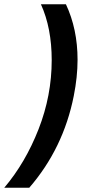

<svg xmlns="http://www.w3.org/2000/svg" viewBox="-87 -762 427 906"><path d="M51 124H-67Q33 6 95 -152.5Q157 -311 157 -478Q157 -630 106 -742H224Q279 -625 279 -480Q279 -399 261 -309Q212 -62 51 124Z"/></svg>

Font: Argentum Sans Medium
Style: Italic
Weight: 500
Italic angle: -11°
Designer: Julieta Ulanovsky (font), Cristiano Sobral (main changes and remaster)
Foundry: Julieta Ulanovsky (font), Cristiano Sobral (main changes and remaster)
Version: Version 2.007;June 15, 2022;FontCreator 14.0.0.2814 64-bit; 